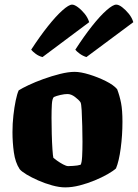

<svg xmlns="http://www.w3.org/2000/svg" viewBox="-20 -811 597 831"><path d="M262 0Q237 0 206 -8.5Q175 -17 145.5 -30Q116 -43 94.5 -56Q73 -69 65 -79Q46 -108 40 -151.5Q34 -195 34 -239Q34 -276 38 -311.5Q42 -347 48 -376Q54 -405 61 -420Q75 -429 103.5 -442.5Q132 -456 168 -469Q204 -482 240 -491Q276 -500 303 -500Q329 -500 366.5 -488.5Q404 -477 438 -460Q472 -443 487 -425Q498 -396 504 -365Q510 -334 510 -284Q510 -226 502.5 -169.5Q495 -113 482 -82Q470 -71 445.5 -57Q421 -43 389.5 -30Q358 -17 325 -8.5Q292 0 262 0ZM275 -92Q278 -92 297 -93Q316 -94 329 -98Q334 -106 335.5 -134Q337 -162 337 -198Q337 -228 336 -265.5Q335 -303 333.5 -333Q332 -363 328 -369Q321 -379 304.5 -391.5Q288 -404 272 -404Q259 -404 241.5 -400Q224 -396 213 -391Q206 -384 204.5 -359.5Q203 -335 203 -301Q203 -270 204 -232Q205 -194 207 -164.5Q209 -135 211 -128Q214 -125 226.5 -116Q239 -107 253 -99.5Q267 -92 275 -92ZM354 -564Q338 -569 324.5 -579Q311 -589 306 -596Q344 -655 379 -699Q414 -743 441.5 -767Q469 -791 483 -791Q494 -791 508.5 -780Q523 -769 537 -752Q551 -735 557 -715ZM164 -564Q148 -568 134.5 -578Q121 -588 115 -596Q152 -653 187 -697Q222 -741 250 -766Q278 -791 292 -791Q302 -791 317 -780Q332 -769 346 -752Q360 -735 366 -715Z"/></svg>

Font: Texturina Black
Style: Regular
Weight: 900
Designer: Guillermo Torres Carreño
Foundry: Omnibus-Type
Version: Version 1.002; ttfautohint (v1.8.3)